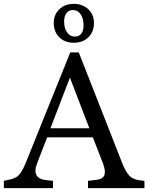

<svg xmlns="http://www.w3.org/2000/svg" viewBox="-22 -977 770 997"><path d="M-2 0V-38L21 -43Q58 -49 76 -68Q94 -87 112 -132L343 -705H387L613 -129Q629 -88 648.5 -66Q668 -44 709 -40L728 -38V0H435V-38L469 -42Q511 -45 519.5 -66.5Q528 -88 513 -128L460 -264H223L171 -130Q139 -47 224 -41L253 -38V0ZM240 -311H442L341 -574ZM361 -755Q315 -755 286 -783.5Q257 -812 257 -857Q257 -901 286 -929Q315 -957 361 -957Q407 -957 436.5 -929Q466 -901 466 -857Q466 -812 437 -783.5Q408 -755 361 -755ZM367 -787Q388 -787 400 -802Q412 -817 412 -845Q412 -881 396.5 -903Q381 -925 357 -925Q336 -925 323.5 -909.5Q311 -894 311 -866Q311 -830 326.5 -808.5Q342 -787 367 -787Z"/></svg>

Font: Hedvig Letters Serif 14pt
Style: Regular
Weight: 400
Designer: Alexander Örn & Tor Weibull
Foundry: Kanon Foundry
Version: Version 1.000; ttfautohint (v1.8.4.7-5d5b)